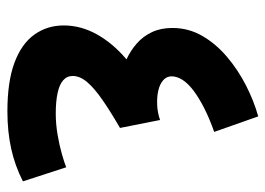

<svg xmlns="http://www.w3.org/2000/svg" viewBox="-122 -608 735 532"><g transform="rotate(90 246.0 -341.5)"><path d="M443 -157 482 -37Q439 -15 391.5 -4.5Q344 6 288 6Q206 6 153.5 -13.5Q101 -33 75.5 -68.5Q50 -104 50 -150Q50 -198 75 -242.5Q100 -287 144 -324Q120 -335 100 -352.5Q80 -370 68.5 -394.5Q57 -419 57 -451Q57 -496 79 -534Q101 -572 137 -602.5Q173 -633 216 -655Q259 -677 302 -689L345 -567Q308 -554 279.5 -539.5Q251 -525 231 -510Q211 -495 201 -479.5Q191 -464 191 -449Q191 -435 202 -425.5Q213 -416 231 -412Q249 -408 270.5 -409Q292 -410 312 -417L334 -306Q289 -280 256.5 -257.5Q224 -235 207 -215Q190 -195 190 -175Q190 -159 202 -148.5Q214 -138 237.5 -133Q261 -128 294 -128Q323 -128 352.5 -133Q382 -138 406.5 -145Q431 -152 443 -157Z"/></g></svg>

Font: Noto Sans
Style: Bold
Weight: 700
Designer: Monotype Design Team
Foundry: Monotype Imaging Inc.
Version: Version 2.000;GOOG;noto-source:20170915:90ef993387c0; ttfaut